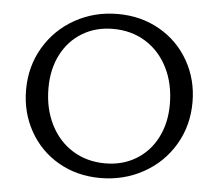

<svg xmlns="http://www.w3.org/2000/svg" viewBox="-49 -719 888 780"><g transform="rotate(5 394.5 -329.0)"><path d="M56 -325Q56 -421 102 -498.5Q148 -576 227 -620Q306 -664 401 -664Q496 -664 572 -620.5Q648 -577 691 -501Q734 -425 734 -333Q734 -237 688 -159.5Q642 -82 562.5 -38Q483 6 387 6Q292 6 216.5 -37.5Q141 -81 98.5 -157Q56 -233 56 -325ZM643 -316Q643 -400 610.5 -465Q578 -530 520 -566Q462 -602 387 -602Q317 -602 262 -569Q207 -536 176.5 -476.5Q146 -417 146 -340Q146 -257 178.5 -192Q211 -127 269 -91Q327 -55 402 -55Q472 -55 527 -88Q582 -121 612.5 -180.5Q643 -240 643 -316Z"/></g></svg>

Font: Ysabeau SC Medium
Style: Regular
Weight: 500
Designer: Christian Thalmann (Catharsis Fonts)
Version: Version 0.003